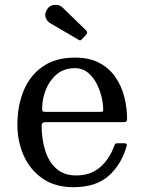

<svg xmlns="http://www.w3.org/2000/svg" viewBox="-20 -770 603 800"><path d="M52.5 -250C52.5 -203.3 61.4 -160.2 79.2 -120.8C97.1 -81.2 123.3 -49.6 158 -25.8C192.7 -1.9 235.2 10 285.5 10C348.8 10 398.2 -6.1 433.8 -38.2C469.2 -70.4 494 -111.8 508 -162.5C510 -169.5 506.7 -173 498 -173H469C464 -173 460.8 -171.9 459.5 -169.8C458.2 -167.6 456.8 -164.7 455.5 -161C442.2 -124.3 422.4 -94.8 396.2 -72.5C370.1 -50.2 337.2 -39 297.5 -39C263.2 -39 235.4 -48.6 214.2 -67.8C193.1 -86.9 177.7 -112.3 168 -144C158.3 -175.7 153.5 -209.8 153.5 -246.5C153.5 -256.2 159 -261 170 -261H491.5C498.5 -261 503.2 -261.8 505.8 -263.2C508.2 -264.8 509.5 -268.8 509.5 -275.5C509.5 -305.2 505.8 -335 498.2 -365C490.8 -395 478.7 -422.4 462 -447.2C445.3 -472.1 423.1 -492.1 395.2 -507.2C367.4 -522.4 333.2 -530 292.5 -530C238.8 -530 194.2 -517.8 158.8 -493.2C123.2 -468.8 96.7 -435.4 79 -393.2C61.3 -351.1 52.5 -303.3 52.5 -250ZM169.5 -304C163.5 -304 159.7 -304.8 158 -306.5C156.3 -308.2 155.5 -311.5 155.5 -316.5C155.5 -342.8 160.5 -369 170.5 -395C180.5 -421 195.7 -442.7 216 -460C236.3 -477.3 261.8 -486 292.5 -486C312.8 -486 330.3 -480.2 345 -468.5C359.7 -456.8 371.8 -441.9 381.5 -423.8C391.2 -405.6 398.3 -386.6 403 -366.8C407.7 -346.9 410 -328.7 410 -312C410 -308.7 409.2 -306.5 407.8 -305.5C406.2 -304.5 402.2 -304 395.5 -304ZM307 -604.5C310.7 -602.2 313.4 -601.3 315.2 -602C317.1 -602.7 319.3 -604.5 322 -607.5L339 -625.5C344.7 -631.5 344.5 -637.5 338.5 -643.5L241.5 -738C232.2 -747.3 220.5 -751.2 206.5 -749.8C192.5 -748.2 182.2 -741.7 175.5 -730C168.2 -717.7 166.5 -706.4 170.5 -696.2C174.5 -686.1 180.7 -678.5 189 -673.5Z"/></svg>

Font: Besley*
Style: Regular
Weight: 400
Designer: Owen Earl
Foundry: indestructible type*
Version: Version 3.000; ttfautohint (v1.8.3)